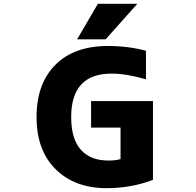

<svg xmlns="http://www.w3.org/2000/svg" viewBox="-20 -986 1040 1018"><path d="M499 -965.8H708L540 -777.3H388.7ZM551.8 -742.2Q660.2 -742.2 753.9 -716.8V-565.4Q651.4 -595.7 571.3 -595.7Q357.4 -595.7 357.4 -365.2Q357.4 -250 408.2 -192.4Q459 -134.8 554.7 -134.8Q594.7 -134.8 619.1 -142.6V-309.6H462.9V-450.2H791V-32.2Q674.8 11.7 544.9 11.7Q377 11.7 275.4 -88.4Q173.8 -188.5 173.8 -365.2Q173.8 -542 273.4 -642.1Q373 -742.2 551.8 -742.2Z"/></svg>

Font: Gen Shin Gothic Monospace Heavy
Style: Bold
Weight: 800
Designer: [Source Han Sans]
Ryoko NISHIZUKA  (kana & ideographs); Paul D. Hunt (Latin, Greek & Cyrillic); Wenlong ZHANG  (bopomofo
Version: Version 1.002.20150607